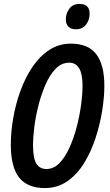

<svg xmlns="http://www.w3.org/2000/svg" viewBox="-20 -947 561 977"><path d="M208 10Q120 10 77.5 -43.5Q35 -97 35 -211Q35 -276 47.5 -347.5Q60 -419 84.5 -486Q109 -553 145.5 -607Q182 -661 231 -693Q280 -725 341 -725Q429 -725 470 -671Q511 -617 511 -510Q511 -453 500 -384Q489 -315 466.5 -245.5Q444 -176 408.5 -118Q373 -60 323 -25Q273 10 208 10ZM216 -87Q253 -87 282 -116.5Q311 -146 333 -194.5Q355 -243 370 -300Q385 -357 392.5 -412.5Q400 -468 400 -512Q400 -628 332 -628Q293 -628 263 -597Q233 -566 211.5 -516.5Q190 -467 175.5 -410Q161 -353 154.5 -300Q148 -247 148 -210Q148 -142 165 -114.5Q182 -87 216 -87ZM366 -798Q341 -798 328 -811.5Q315 -825 315 -848Q315 -879 333 -903Q351 -927 385 -927Q436 -927 436 -877Q436 -846 418 -822Q400 -798 366 -798Z"/></svg>

Font: Noto Sans ExtraCondensed SemiBold
Style: Italic
Weight: 600
Width: 2
Italic angle: -12°
Designer: Monotype Design Team
Foundry: Monotype Imaging Inc.
Version: Version 2.013; ttfautohint (v1.8.4.7-5d5b)